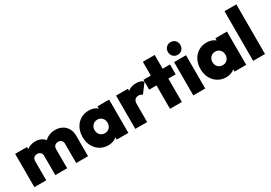

<svg xmlns="http://www.w3.org/2000/svg" viewBox="21 -1582 3447 2442"><g transform="rotate(-30 1744.5 -361.0)"><path d="M51 0V-489H225V0ZM358 0V-283Q358 -314 339 -331.5Q320 -349 292 -349Q272 -349 257 -341Q242 -333 233.5 -318.5Q225 -304 225 -283L157 -310Q157 -369 183 -411Q209 -453 253 -476Q297 -499 353 -499Q403 -499 443.5 -475.5Q484 -452 508 -410Q532 -368 532 -311V0ZM665 0V-283Q665 -314 646 -331.5Q627 -349 599 -349Q580 -349 564.5 -341Q549 -333 540.5 -318.5Q532 -304 532 -283L430 -288Q432 -354 459 -401Q486 -448 533.5 -473.5Q581 -499 641 -499Q698 -499 743 -475Q788 -451 813.5 -405.5Q839 -360 839 -297V0Z M1134 10Q1066 10 1013 -23Q960 -56 930 -113.5Q900 -171 900 -244Q900 -318 930 -376Q960 -434 1013 -466.5Q1066 -499 1134 -499Q1180 -499 1218 -482.5Q1256 -466 1280.5 -436Q1305 -406 1310 -368V-122Q1305 -83 1280.5 -53.5Q1256 -24 1218 -7Q1180 10 1134 10ZM1171 -145Q1214 -145 1240.5 -173Q1267 -201 1267 -245Q1267 -274 1255 -296Q1243 -318 1221.5 -331Q1200 -344 1172 -344Q1144 -344 1122.5 -331Q1101 -318 1088.5 -295.5Q1076 -273 1076 -245Q1076 -216 1088 -193.5Q1100 -171 1122 -158Q1144 -145 1171 -145ZM1260 0V-131L1285 -251L1260 -369V-489H1431V0Z M1533 0V-489H1707V0ZM1707 -266 1629 -332Q1658 -415 1706 -457Q1754 -499 1831 -499Q1866 -499 1891.5 -490Q1917 -481 1935 -462L1834 -327Q1826 -336 1811.5 -341.5Q1797 -347 1779 -347Q1745 -347 1726 -326.5Q1707 -306 1707 -266Z M2043 0V-691H2217V0ZM1935 -344V-489H2325V-344Z M2385 0V-489H2560V0ZM2472 -546Q2433 -546 2407 -572.5Q2381 -599 2381 -639Q2381 -678 2407 -705Q2433 -732 2472 -732Q2513 -732 2538.5 -705Q2564 -678 2564 -639Q2564 -599 2538.5 -572.5Q2513 -546 2472 -546Z M2865 10Q2797 10 2744 -23Q2691 -56 2661 -113.5Q2631 -171 2631 -244Q2631 -318 2661 -376Q2691 -434 2744 -466.5Q2797 -499 2865 -499Q2911 -499 2949 -482.5Q2987 -466 3011.5 -436Q3036 -406 3041 -368V-122Q3036 -83 3011.5 -53.5Q2987 -24 2949 -7Q2911 10 2865 10ZM2902 -145Q2945 -145 2971.5 -173Q2998 -201 2998 -245Q2998 -274 2986 -296Q2974 -318 2952.5 -331Q2931 -344 2903 -344Q2875 -344 2853.5 -331Q2832 -318 2819.5 -295.5Q2807 -273 2807 -245Q2807 -216 2819 -193.5Q2831 -171 2853 -158Q2875 -145 2902 -145ZM2991 0V-131L3016 -251L2991 -369V-489H3162V0Z M3264 0V-729H3438V0Z"/></g></svg>

Font: Outfit ExtraBold
Style: Regular
Weight: 800
Designer: Rodrigo Fuenzalida
Foundry: fragTYPE
Version: Version 1.100;gftools[0.9.27]